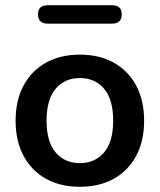

<svg xmlns="http://www.w3.org/2000/svg" viewBox="-20 -708 614 738"><path d="M287 10Q212 10 156.5 -21Q101 -52 70.5 -109Q40 -166 40 -244Q40 -322 70.5 -379Q101 -436 156.5 -467Q212 -498 287 -498Q362 -498 417.5 -467Q473 -436 503.5 -379Q534 -322 534 -244Q534 -166 503.5 -109Q473 -52 417.5 -21Q362 10 287 10ZM287 -81Q345 -81 380 -122Q415 -163 415 -244Q415 -326 380 -367Q345 -408 287 -408Q229 -408 194 -367Q159 -326 159 -244Q159 -163 194 -122Q229 -81 287 -81ZM164 -617Q126 -617 126 -653Q126 -688 164 -688H410Q448 -688 448 -653Q448 -617 410 -617Z"/></svg>

Font: Chiron GoRound TC M
Style: Regular
Weight: 500
Designer: Ryoko NISHIZUKA 西塚涼子 (kana, bopomofo & ideographs); Paul D. Hunt (Latin, Greek & Cyrillic); Sandoll Communications 산돌커뮤니
Foundry: Adobe
Version: Version 1.000;hotconv 1.1.1;makeotfexe 2.6.0